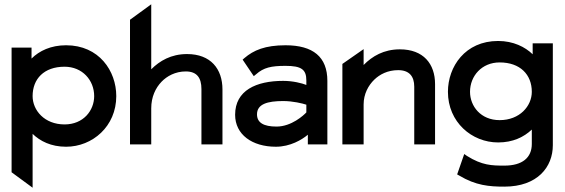

<svg xmlns="http://www.w3.org/2000/svg" viewBox="-20 -673 2635 895"><path d="M127 -400V-451H34V130L132 202V-49C167 -15 218 11 288 11C411 11 522 -84 522 -225C522 -342 442 -462 288 -462C217 -462 163 -436 127 -400ZM132 -225C132 -305 185 -362 281 -362C364 -362 419 -299 419 -225C419 -158 369 -93 281 -93C187 -93 132 -159 132 -225Z M1017 -256C1017 -352 962 -421 852 -421C777 -421 724 -389 685 -350V-653L586 -581V0H685V-168C685 -221 705 -263 733 -292C758 -318 797 -340 846 -340C898 -340 919 -310 919 -258V0H1017Z M1111 -395 1163 -318 1174 -327C1209 -358 1244 -366 1311 -366C1385 -366 1408 -349 1408 -298V-277C1388 -285 1346 -296 1300 -296C1175 -296 1076 -252 1076 -138C1076 -46 1155 11 1266 11C1333 11 1388 -22 1415 -45V0H1506V-296C1506 -408 1439 -462 1311 -462C1216 -462 1162 -439 1119 -402ZM1178 -140C1178 -188 1227 -202 1300 -202C1345 -202 1390 -191 1408 -185V-149C1396 -136 1339 -83 1269 -83C1209 -83 1178 -101 1178 -140Z M2008 -281C2008 -375 1954 -443 1844 -443C1769 -443 1715 -411 1675 -370V-444L1576 -375V0H1675V-186C1675 -235 1697 -275 1725 -302C1750 -326 1787 -346 1836 -346C1888 -346 1911 -317 1911 -269V0H2008Z M2171 -245C2171 -319 2226 -382 2309 -382C2405 -382 2459 -325 2459 -245C2459 -179 2403 -113 2309 -113C2221 -113 2171 -178 2171 -245ZM2068 -245C2068 -104 2179 -9 2302 -9C2371 -9 2422 -34 2459 -69V-2C2459 62 2415 99 2331 99C2273 99 2227 98 2157 54L2144 45L2111 140L2120 145C2198 192 2261 197 2331 197C2486 197 2557 105 2557 4V-471H2463V-420C2428 -454 2373 -482 2302 -482C2148 -482 2068 -362 2068 -245Z"/></svg>

Font: Charger
Style: ExBd
Weight: 400
Designer: Jasper
Foundry: Cannot Into Space Fonts
Version: Version 0.99